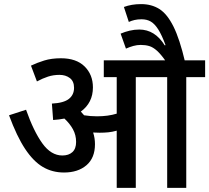

<svg xmlns="http://www.w3.org/2000/svg" viewBox="-20 -916 1020 936"><path d="M443 -213Q443 -146 401.5 -110.5Q360 -75 292 -75Q235 -75 189 -102Q143 -129 102.5 -190Q62 -251 24 -354L107 -381Q144 -276 186.5 -217Q229 -158 284 -158Q315 -158 333 -174.5Q351 -191 351 -224Q351 -258 335.5 -286Q320 -314 294 -338Q269 -333 239 -331L233 -411Q291 -414 316 -434Q341 -454 341 -488Q341 -520 320.5 -535.5Q300 -551 270 -551Q240 -551 214 -542.5Q188 -534 160 -519L131 -596Q160 -610 195.5 -621Q231 -632 277 -632Q352 -632 392.5 -592Q433 -552 433 -490Q433 -415 374 -372Q382 -363 390 -354Q421 -349 453 -349Q507 -349 549 -362V-540H486V-622H980V-540H888V0H795V-540H642V0H549V-279Q528 -273 508 -271Q488 -269 466 -269Q452 -269 434 -270Q443 -243 443 -213ZM790 -615Q765 -651 745.5 -668.5Q726 -686 707.5 -691.5Q689 -697 666 -697Q648 -697 630 -692Q612 -687 594 -679L568 -752Q589 -761 612 -766.5Q635 -772 659 -772Q735 -772 783 -695L787 -696Q769 -745 751.5 -772.5Q734 -800 715 -811Q696 -822 670 -822Q651 -822 636 -818.5Q621 -815 608 -809L584 -882Q603 -889 623.5 -892.5Q644 -896 668 -896Q719 -896 757 -872Q795 -848 825.5 -787Q856 -726 882 -615Z"/></svg>

Font: Noto Sans SemiCondensed Medium
Style: Italic
Weight: 500
Width: 4
Italic angle: -12°
Designer: Monotype Design Team
Foundry: Monotype Imaging Inc.
Version: Version 2.013; ttfautohint (v1.8.4.7-5d5b)